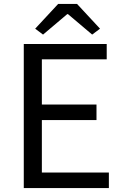

<svg xmlns="http://www.w3.org/2000/svg" viewBox="-20 -957 629 977"><path d="M101 0V-733H523V-655H193V-425H471V-346H193V-79H534V0ZM199 -781 159 -811 276 -937H372L489 -811L449 -781L326 -885H322Z"/></svg>

Font: Noto Sans HK
Style: Regular
Weight: 400
Designer: Ryoko NISHIZUKA 西塚涼子 (kana, bopomofo & ideographs); Paul D. Hunt (Latin, Greek & Cyrillic); Sandoll Communications 산돌커뮤니
Foundry: Adobe
Version: Version 2.004-H2;hotconv 1.0.118;makeotfexe 2.5.65603